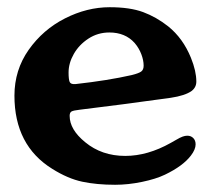

<svg xmlns="http://www.w3.org/2000/svg" viewBox="-20 -502 594 532"><path d="M125 -34Q20 -99 20 -237Q20 -308 59.5 -364Q99 -420 160 -451Q221 -482 284 -482Q340 -482 376.5 -468.5Q413 -455 446 -429Q487 -396 509 -342Q524 -305 524 -276Q524 -260 511 -250Q493 -237 453 -231Q433 -228 320 -213L201 -198Q183 -196 178 -193Q173 -190 173 -181Q173 -143 216 -108Q262 -70 327 -70Q389 -70 453 -106Q457 -108 468 -114.5Q479 -121 486 -123.5Q493 -126 499 -126Q509 -126 515.5 -119.5Q522 -113 522 -102Q522 -88 509 -71Q487 -42 437 -18Q412 -6 373.5 2Q335 10 299 10Q248 10 208 1.5Q168 -7 125 -34ZM189 -269Q279 -279 345 -294Q365 -299 371.5 -304Q378 -309 378 -320Q378 -335 371.5 -352Q365 -369 353 -383Q327 -412 283 -412Q251 -412 225 -395Q199 -378 184.5 -352.5Q170 -327 170 -301Q170 -282 173 -275Q176 -268 189 -269Z"/></svg>

Font: Raigarh
Style: Bold
Weight: 700
Designer: jaikishan Patel
Foundry: MagicType
Version: Version 1.000